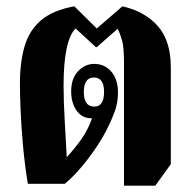

<svg xmlns="http://www.w3.org/2000/svg" viewBox="-20 -581 613 607"><path d="M372 6V-383Q372 -432 366 -453Q360 -474 352 -490L286 -432H283L219 -491Q181 -453 181 -310Q181 -262 184.5 -201Q188 -140 191 -84Q215 -110 236.5 -140Q258 -170 271 -207H270Q239 -207 222 -231.5Q205 -256 205 -292Q205 -333 227 -356Q249 -379 278 -379Q311 -379 332 -354.5Q353 -330 353 -288Q353 -255 341.5 -225Q330 -195 316 -168Q293 -124 256.5 -76.5Q220 -29 185 0H68Q58 -61 52.5 -122.5Q47 -184 45 -235.5Q43 -287 43 -317Q43 -385 58 -435.5Q73 -486 110.5 -517.5Q148 -549 215 -561L286 -491L367 -561Q438 -545 479 -498.5Q520 -452 520 -368V-62L471 6ZM278 -244Q309 -244 309 -290Q309 -336 277 -336Q245 -336 245 -290Q245 -244 278 -244Z"/></svg>

Font: Noto Serif Thai ExtraCondensed Black
Style: Regular
Weight: 900
Width: 2
Designer: Monotype Design Team
Foundry: Monotype Imaging Inc.
Version: Version 2.002; ttfautohint (v1.8.4.7-5d5b)